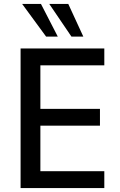

<svg xmlns="http://www.w3.org/2000/svg" viewBox="-20 -950 607 970"><path d="M84 0V-705H507V-620H184V-400H485V-315H184V-85H507V0ZM341 -765 229 -930H325L401 -765ZM213 -765 92 -930H187L272 -765Z"/></svg>

Font: Nunito Sans 10pt SemiCondensed SemiBold
Style: Regular
Weight: 600
Width: 4
Designer: Vernon Adams
Foundry: Vernon Adams
Version: Version 3.101;gftools[0.9.27]